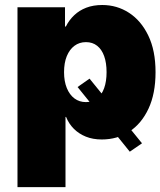

<svg xmlns="http://www.w3.org/2000/svg" viewBox="-20 -559 654 783"><path d="M345.2 -238.3 559.1 25.4 509.3 59.6 296.4 -204.1ZM51.3 204.1V-529.3H245.1V-450.7H248.5Q261.7 -477.1 282.5 -496.8Q303.2 -516.6 331.8 -527.6Q360.4 -538.6 397 -538.6Q457 -538.6 506.1 -506.8Q555.2 -475.1 584.7 -414.1Q614.3 -353 614.3 -264.6Q614.3 -177.2 585.7 -116Q557.1 -54.7 507.8 -22.5Q458.5 9.8 395 9.8Q358.9 9.8 330.3 -1.7Q301.8 -13.2 281.2 -33.7Q260.7 -54.2 249.5 -82H247.1V204.1ZM330.6 -142.6Q357.4 -142.6 376.2 -157.5Q395 -172.4 404.8 -199.7Q414.6 -227.1 414.6 -264.6Q414.6 -302.7 404.8 -330.1Q395 -357.4 376.2 -372.3Q357.4 -387.2 330.6 -387.2Q303.7 -387.2 283.7 -372.3Q263.7 -357.4 252.4 -330.1Q241.2 -302.7 241.2 -264.6Q241.2 -227.5 252.4 -200Q263.7 -172.4 283.7 -157.5Q303.7 -142.6 330.6 -142.6Z"/></svg>

Font: Inter 24pt Black
Style: Regular
Weight: 900
Designer: Rasmus Andersson
Foundry: rsms
Version: Version 4.001;git-66647c0bb